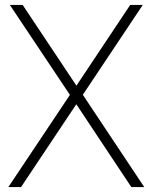

<svg xmlns="http://www.w3.org/2000/svg" viewBox="-20 -760 620 780"><path d="M14 0 264 -374.5 20 -740H72L290.5 -412L509 -740H560L316.5 -375L566 0H513.5L290 -336.5L65.5 0Z"/></svg>

Font: Encode Sans Semi Condensed ExtraLight
Style: Regular
Weight: 200
Width: 4
Designer: Multiple Designers
Foundry: Impallari Type
Version: Version 3.000; ttfautohint (v1.8.3) -l 8 -r 50 -G 200 -x 14 